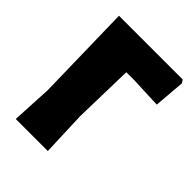

<svg xmlns="http://www.w3.org/2000/svg" viewBox="-187 -749 851 851"><g transform="rotate(45 238.5 -323.5)"><path d="M468 -633 456 -487 311 -493H259L252 -210L260 0H59L69 -190L59 -647H458Z"/></g></svg>

Font: Luna Sans Black
Style: Regular
Weight: 900
Designer: Juan Pablo del Peral
Foundry: Huerta Tipografica
Version: Version 2.001; ttfautohint (v1.5)